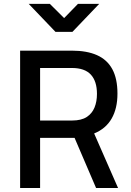

<svg xmlns="http://www.w3.org/2000/svg" viewBox="-20 -941 657 961"><path d="M80.7 0V-687.5H339.9Q414.9 -687.5 465.6 -664.9Q516.3 -642.3 542.1 -594.9Q567.9 -547.4 567.9 -472.4Q567.9 -398.3 538.8 -347.6Q509.7 -296.8 451.2 -273L570.9 0H460.9L353.2 -251.1H180.7V0ZM180.7 -337.8H341.1Q386.9 -337.8 413.9 -355.3Q440.8 -372.8 453.1 -402.9Q465.3 -432.9 465.3 -471.1Q465.3 -534.3 434.7 -567.5Q404 -600.7 339.9 -600.7H180.7ZM257.8 -781.4 123.8 -921.5H229.6L301 -850.5L370.1 -921.5H476.4L342.4 -781.4Z"/></svg>

Font: Titillium Web SemiBold
Style: Regular
Weight: 600
Designer: Mohamed Gaber, Accademia di Belle Arti di Urbino
Foundry: Kief Type Foundry, Accademia di Belle Arti di Urbino
Version: Version 3.000; ttfautohint (v1.8.4)